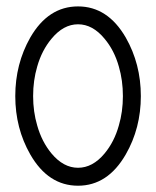

<svg xmlns="http://www.w3.org/2000/svg" viewBox="-20 -591 496 611"><path d="M428.2 -285.2Q428.2 -182.9 380.1 -99.4Q322.8 0 228.3 0Q133.5 0 76.4 -99.4Q28.6 -182.9 28.6 -285.2Q28.6 -387.5 76.4 -471.7Q133.5 -570.6 228.3 -570.6Q322.8 -570.6 380.1 -471.7Q428.2 -387.5 428.2 -285.2ZM371.1 -285.2Q371.1 -335.2 358.2 -379.2Q343.8 -430.7 312.7 -467.8Q274.9 -513.7 228.3 -513.7Q181.9 -513.7 144 -467.8Q113 -430.7 98.4 -379.2Q85.4 -335.2 85.4 -285.2Q85.4 -235.6 98.4 -191.7Q113 -139.9 144 -102.5Q181.9 -57.1 228.3 -57.1Q274.9 -57.1 312.7 -102.5Q343.8 -139.9 358.2 -191.7Q371.1 -235.6 371.1 -285.2Z"/></svg>

Font: EnergyBar
Style: Regular
Weight: 400
Italic angle: -10°
Version: 1.0 2000-03-28